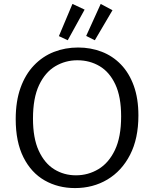

<svg xmlns="http://www.w3.org/2000/svg" viewBox="-20 -949 785 978"><path d="M362 9Q276 9 207.5 -30Q139 -69 99.5 -147.5Q60 -226 60 -342Q60 -433 84.5 -501.5Q109 -570 153 -616Q197 -662 254.5 -684.5Q312 -707 378 -707Q442 -707 498 -685.5Q554 -664 596 -620.5Q638 -577 661.5 -512Q685 -447 685 -361Q685 -243 642.5 -160.5Q600 -78 527 -34.5Q454 9 362 9ZM367 -56Q429 -56 481.5 -87.5Q534 -119 565.5 -185Q597 -251 597 -356Q597 -456 567.5 -519Q538 -582 487.5 -612Q437 -642 374 -642Q313 -642 261.5 -611.5Q210 -581 179 -515.5Q148 -450 148 -345Q148 -245 177.5 -181Q207 -117 256.5 -86.5Q306 -56 367 -56ZM463 -744 419 -766 493 -929 553 -897ZM325 -744 280 -765 349 -929 411 -900Z"/></svg>

Font: Bitter Thin
Style: Regular
Weight: 400
Version: Version 3.021